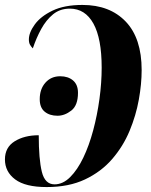

<svg xmlns="http://www.w3.org/2000/svg" viewBox="-22 -744 610 778"><path d="M312 -724Q423 -724 487.5 -656.5Q552 -589 552 -460Q552 -404 540.5 -340Q529 -276 503 -213.5Q477 -151 432.5 -99.5Q388 -48 322.5 -17Q257 14 167 14Q81 14 39.5 -17Q-2 -48 -2 -98Q-2 -147 37.5 -171.5Q77 -196 135 -196Q135 -99 147.5 -48Q160 3 199 3Q233 3 262.5 -26.5Q292 -56 315.5 -105Q339 -154 355.5 -215.5Q372 -277 381 -343Q390 -409 390 -470Q390 -588 356.5 -648.5Q323 -709 261 -709Q221 -709 193 -686Q165 -663 145 -626.5Q125 -590 111 -548Q104 -555 99.5 -563Q95 -571 95 -584Q95 -612 119 -645Q143 -678 191 -701Q239 -724 312 -724ZM211 -275Q179 -275 159 -291.5Q139 -308 139 -342Q139 -383 162 -409Q185 -435 222 -435Q254 -435 274 -418Q294 -401 294 -368Q294 -317 267 -296Q240 -275 211 -275Z"/></svg>

Font: Noto Serif Display ExtraCondensed ExtraBold
Style: Italic
Weight: 800
Width: 2
Italic angle: -12°
Designer: Monotype Design Team
Foundry: Monotype Imaging Inc.
Version: Version 2.009